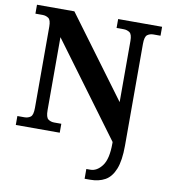

<svg xmlns="http://www.w3.org/2000/svg" viewBox="-100 -798 988 1123"><g transform="rotate(10 394.0 -237.0)"><path d="M479 240V182H503Q542 182 572.5 141.5Q603 101 603 9V0L196 -551V-118Q196 -75 211 -64Q226 -53 247 -53H289V0H28V-53H70Q91 -53 106 -64Q121 -75 121 -118V-600Q121 -640 105.5 -650.5Q90 -661 70 -661H28V-714H250L603 -237V-600Q603 -640 587.5 -650.5Q572 -661 552 -661H510V-714H771V-661H729Q708 -661 693 -650Q678 -639 678 -596V8Q678 97 657.5 148Q637 199 600 219.5Q563 240 512 240Z"/></g></svg>

Font: Noto Serif Thai
Style: Bold
Weight: 700
Designer: Monotype Design Team
Foundry: Monotype Imaging Inc.
Version: Version 2.002; ttfautohint (v1.8.4.7-5d5b)